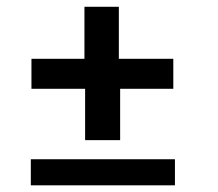

<svg xmlns="http://www.w3.org/2000/svg" viewBox="-20 -555 653 575"><path d="M72.3 0V-78.1H503.9V0ZM234.9 -135.3V-289.1H74.2V-378.9H232.9V-534.7H335.9V-378.9H499V-289.1H339.8V-135.3Z"/></svg>

Font: Ride Light
Style: Bold
Weight: 600
Version: Version 3.000